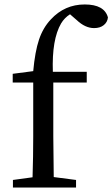

<svg xmlns="http://www.w3.org/2000/svg" viewBox="-20 -841 504 861"><path d="M38 0V-34L126 -46Q129 -139 129 -230V-471H37V-510L129 -522Q137 -610 155 -663.5Q173 -717 208 -754Q270 -821 360 -821Q448 -821 464 -763Q462 -742 445.5 -728.5Q429 -715 402 -715Q362 -715 324 -751L294 -777Q269 -761 254 -736Q212 -664 217 -519H369V-471H219V-230Q219 -169 221 -47L321 -34V0Z"/></svg>

Font: GenRyuMin TW M
Style: Regular
Weight: 500
Version: Version 1.501;PS 1;hotconv 16.6.51;makeotf.lib2.5.65220